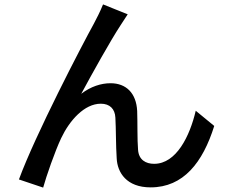

<svg xmlns="http://www.w3.org/2000/svg" viewBox="-20 -808 1040 872"><path d="M560 -743 448 -788C434 -753 419 -725 406 -700C353 -604 140 -195 66 7L176 44C190 -7 230 -122 258 -181C296 -261 363 -337 438 -337C479 -337 502 -313 504 -274C507 -225 506 -146 510 -89C513 -24 555 43 664 43C813 43 901 -70 953 -236L869 -305C842 -190 781 -64 680 -64C642 -64 610 -82 607 -128C603 -174 605 -252 603 -304C599 -385 553 -430 482 -430C439 -430 392 -415 349 -382C399 -475 482 -624 528 -694C540 -712 551 -730 560 -743Z"/></svg>

Font: Source Han Sans JP Medium
Style: Regular
Weight: 500
Designer: Ryoko NISHIZUKA 西塚涼子 (kana, bopomofo & ideographs); Paul D. Hunt (Latin, Greek & Cyrillic); Sandoll Communications 산돌커뮤니
Foundry: Adobe
Version: Version 2.002;hotconv 1.0.116;makeotfexe 2.5.65601